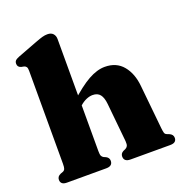

<svg xmlns="http://www.w3.org/2000/svg" viewBox="-134 -870 940 988"><g transform="rotate(-20 336.0 -376.0)"><path d="M273 -711V-97.5Q273 -78.5 276.5 -71Q280 -63.5 287.5 -59.5L300 -54Q316 -45.5 316 -29Q316 0 281 0H66Q48 0 39.8 -7.2Q31.5 -14.5 31.5 -27Q31.5 -36.5 36.2 -43.2Q41 -50 51.5 -54.5L65 -59.5Q73 -63 76.2 -70.8Q79.5 -78.5 79.5 -97.5V-607Q79.5 -622 75.5 -628.2Q71.5 -634.5 63 -637L48 -640Q38 -643 33.5 -649Q29 -655 29 -664Q29 -675 35 -681.2Q41 -687.5 57.5 -694L165.5 -735Q189 -744 203.5 -748Q218 -752 231.5 -752Q252 -752 262.5 -740.5Q273 -729 273 -711ZM256 -332.5 228 -362 244.5 -377Q312.5 -439.5 361 -466.5Q409.5 -493.5 451.5 -493.5Q515 -493.5 551 -450Q587 -406.5 593.5 -336.5L617.5 -97.5Q619.5 -79 622 -71Q624.5 -63 632.5 -59.5L645.5 -54.5Q656 -50 661 -43.2Q666 -36.5 666 -27Q666 -14.5 657.8 -7.2Q649.5 0 631 0H414Q378.5 0 378.5 -29Q378.5 -45.5 394.5 -54L407 -59.5Q415 -63.5 419.2 -71.2Q423.5 -79 422 -97.5L401 -309Q397.5 -344 384 -361.2Q370.5 -378.5 343 -378.5Q326.5 -378.5 308.5 -370.8Q290.5 -363 274 -348.5Z"/></g></svg>

Font: Fraunces ExtraBold
Style: Regular
Weight: 800
Version: Version 1.000;[b76b70a41]